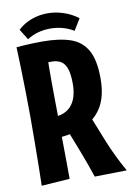

<svg xmlns="http://www.w3.org/2000/svg" viewBox="-94 -913 670 978"><g transform="rotate(-10 240.5 -424.5)"><path d="M131 -220V-331Q171 -326 200 -334Q229 -342 248.5 -361.5Q268 -381 277.5 -411Q287 -441 287 -478Q287 -528 277.5 -556.5Q268 -585 248.5 -597Q229 -609 199 -609Q180 -609 153.5 -606.5Q127 -604 99 -599L37 -712Q60 -714 84 -715.5Q108 -717 131 -717.5Q154 -718 173 -718Q259 -718 316 -698.5Q373 -679 402 -628Q431 -577 431 -481Q431 -386 393.5 -328.5Q356 -271 288.5 -245.5Q221 -220 131 -220ZM41 5Q42 -35 43 -95Q44 -155 44.5 -222.5Q45 -290 45 -352Q45 -415 43.5 -482.5Q42 -550 40.5 -611Q39 -672 37 -712L186 -702Q185 -682 184 -651Q183 -620 182.5 -582.5Q182 -545 182.5 -505Q183 -465 183 -426Q183 -387 184 -354Q184 -322 184.5 -278Q185 -234 185.5 -185Q186 -136 186.5 -89.5Q187 -43 187 -5ZM315 6Q292 -63 265.5 -131.5Q239 -200 210 -274L344 -305Q373 -231 404 -155Q435 -79 481 3ZM102 -742 68 -797Q99 -826 139 -840.5Q179 -855 222 -855Q263 -855 304 -841.5Q345 -828 379 -802L343 -743Q315 -760 284.5 -768Q254 -776 222 -776Q189 -776 158.5 -767.5Q128 -759 102 -742Z"/></g></svg>

Font: Truculenta Black
Style: Regular
Weight: 900
Version: Version 1.002